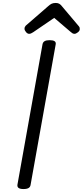

<svg xmlns="http://www.w3.org/2000/svg" viewBox="-20 -1266 560 1300"><path d="M139 14Q117 14 106.5 7Q96 0 98 -15L268 -967Q271 -981 282.5 -987.5Q294 -994 316 -994Q339 -994 349.5 -987Q360 -980 357 -965L187 -14Q185 0 173.5 7Q162 14 139 14ZM177 -1037Q166 -1037 156 -1049Q146 -1061 146 -1071Q146 -1078 148 -1082.5Q150 -1087 154 -1092L306 -1224Q318 -1235 329 -1240.5Q340 -1246 358 -1246Q373 -1246 383 -1239.5Q393 -1233 400 -1223L514 -1088Q519 -1082 519.5 -1077Q520 -1072 520 -1068Q520 -1057 507 -1047Q494 -1037 485 -1037Q476 -1037 470 -1041Q464 -1045 456 -1052L347 -1145L205 -1048Q198 -1044 191.5 -1040.5Q185 -1037 177 -1037Z"/></svg>

Font: Playwrite DE VA
Style: Regular
Weight: 400
Designer: Veronika Burian, José Scaglione
Foundry: TypeTogether
Version: Version 1.002